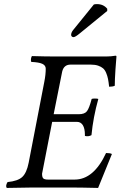

<svg xmlns="http://www.w3.org/2000/svg" viewBox="-20 -923 593 945"><path d="M244.1 -360.8H367.2Q397 -360.8 408.2 -376Q419.4 -391.1 431.2 -436Q435.1 -438 446.8 -438Q460 -438 463.9 -436Q438.5 -345.2 430.2 -257.8Q415 -249.5 397.9 -253.9V-259.8Q397.9 -290.5 387.7 -306.9Q377.4 -323.2 358.9 -323.2H236.8L187 -67.9Q187 -50.8 193.1 -44.9Q199.2 -39.1 216.8 -39.1H347.2Q441.4 -39.1 502 -169.9Q522.5 -169.9 530.8 -165Q527.8 -158.2 462.9 2Q460.4 2 439.5 1.5Q418.5 1 389.6 0.5Q360.8 0 340.8 0H134.8Q103 0 13.2 2Q5.9 -8.3 17.1 -26.9Q67.9 -31.7 89.6 -52Q111.3 -72.3 121.1 -122.1L198.2 -521Q205.1 -555.7 205.1 -585Q205.1 -601.1 188.2 -608.9Q171.4 -616.7 133.8 -618.2Q130.9 -626.5 132.8 -635.5Q134.8 -644.5 137.2 -647Q203.6 -645 251 -645H502.9Q525.9 -645 548.8 -648.9Q553.2 -648.9 553.2 -645Q551.8 -633.8 548.3 -581.5Q544.9 -529.3 544.9 -501Q535.2 -496.1 517.1 -496.1Q514.6 -519.5 511.7 -534.2Q508.8 -548.8 502.7 -563.7Q496.6 -578.6 487.3 -586.7Q478 -594.7 462.9 -599.9Q447.8 -605 426.8 -605H327.1Q294.4 -605 286.1 -570.8ZM441.9 -900.9Q447.8 -902.8 457 -902.8Q489.3 -902.8 507.8 -879.9V-869.1L374 -759.8Q350.6 -740.2 341.8 -740.2Q336.9 -740.2 333.5 -743.4Q330.1 -746.6 330.1 -751Q330.1 -762.7 339.8 -774.9Z"/></svg>

Font: Common Serif
Style: Italic
Weight: 400
Italic angle: -12°
Designer: Philipp H. Poll, Khaled Hosny
Foundry: Stefan Peev, Context Ltd.
Version: Version 1.026